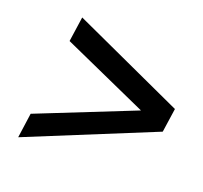

<svg xmlns="http://www.w3.org/2000/svg" viewBox="-96 -728 778 737"><g transform="rotate(20 293.0 -360.0)"><path d="M561.5 -311.5 575.7 -409.2 121.1 -617.7 106.4 -516.1 455.1 -359.4 61.5 -202.6 47.4 -101.6Z"/></g></svg>

Font: Winston SemiBold
Style: Italic
Weight: 600
Italic angle: -8.13011°
Designer: Vernon Adams, Kim Jin-seong, David Berlow, Cristiano Sobral
Foundry: The Winston Project Authors
Version: Version 3.004